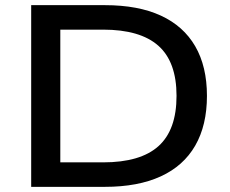

<svg xmlns="http://www.w3.org/2000/svg" viewBox="-20 -725 894 745"><path d="M101 0V-705H387Q516 -705 604 -664.5Q692 -624 737.5 -545.5Q783 -467 783 -353Q783 -239 737.5 -160Q692 -81 603.5 -40.5Q515 0 387 0ZM214 -95H380Q525 -95 595 -158Q665 -221 665 -353Q665 -485 594.5 -547.5Q524 -610 380 -610H214Z"/></svg>

Font: Nunito Sans 10pt SemiExpanded SemiBold
Style: Regular
Weight: 600
Width: 6
Designer: Vernon Adams
Foundry: Vernon Adams
Version: Version 3.101;gftools[0.9.27]